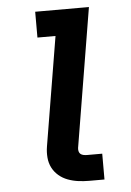

<svg xmlns="http://www.w3.org/2000/svg" viewBox="-53 -775 556 815"><g transform="rotate(-5 225.0 -367.5)"><path d="M295 0Q271 0 248 -3Q225 -6 203.5 -14Q182 -22 165 -36.5Q148 -51 138 -70.5Q128 -90 126 -113.5Q124 -137 128 -161L205 -625H128V-735H357L259 -143Q258 -135 260 -128Q262 -121 267 -117Q272 -113 279.5 -111.5Q287 -110 294 -110H359V0Z"/></g></svg>

Font: Iosevka Etoile Extrabold
Style: Italic
Weight: 800
Italic angle: -9°
Designer: Belleve Invis
Foundry: Belleve Invis
Version: Version 22.1.2; ttfautohint (v1.8.4)